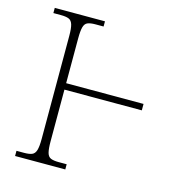

<svg xmlns="http://www.w3.org/2000/svg" viewBox="-107 -804 813 894"><g transform="rotate(15 300.0 -357.0)"><path d="M47 0V-25H83Q108 -25 121.5 -30.5Q135 -36 140.5 -54Q146 -72 146 -109V-605Q146 -642 140.5 -660Q135 -678 121.5 -683.5Q108 -689 83 -689H47V-714H289V-689H250Q226 -689 212.5 -683.5Q199 -678 194 -659.5Q189 -641 189 -604V-389H562V-358H189V-109Q189 -72 194 -54Q199 -36 212.5 -30.5Q226 -25 251 -25H289V0Z"/></g></svg>

Font: Noto Serif ExtraLight
Style: Regular
Weight: 200
Designer: Monotype Design Team
Foundry: Monotype Imaging Inc.
Version: Version 2.015; ttfautohint (v1.8.4.7-5d5b)